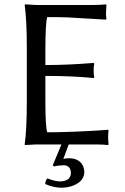

<svg xmlns="http://www.w3.org/2000/svg" viewBox="-20 -668 578 888"><path d="M274.9 96.2Q248.5 96.7 230 102.1L224.1 96.2L264.2 0H147Q147 0 95.2 2.9L94.2 0Q104 -68.4 104 -200.2V-444.8Q104 -573.7 94.2 -645L96.2 -647.9Q98.1 -647.9 147 -645H410.2Q446.3 -645 470.2 -647.9L472.2 -645Q470.2 -617.2 470.2 -606.9Q470.2 -596.2 472.2 -581.1L470.2 -577.1Q470.2 -577.1 295.4 -587.4Q242.7 -589.4 198.2 -588.9Q190.4 -561.5 189.9 -444.8V-367.2Q295.9 -367.2 413.1 -377L416 -374Q413.1 -360.4 413.1 -341.8Q413.1 -323.2 416 -310.1L413.1 -307.1Q314.5 -316.9 189.9 -316.9V-200.2Q189.9 -84.5 198.2 -56.2Q258.3 -56.2 328.6 -59.1Q398.9 -62 439.5 -64.9L480 -67.9L481.9 -64Q480 -47.9 480 -30.8Q480 -25.4 481.9 0L480 2.9Q455.6 0 419.9 0H297.9L272.9 66.9Q285.6 64 298.8 64Q348.1 64 364.7 101.1Q369.6 113.3 370.1 126Q370.1 169.9 318.4 190.4Q293 200.2 263.2 200.2Q227.1 199.7 189 183.1Q189.9 166.5 199.2 157.2Q236.8 171.4 256.8 170.9Q301.8 170.9 307.6 138.2Q308.1 134.3 308.1 130.9Q306.2 97.2 274.9 96.2Z"/></svg>

Font: Linux Biolinum Capitals O
Style: Small Caps
Weight: 400
Designer: Philipp H. Poll
Foundry: Philipp H. Poll
Version: Version 1.0.4